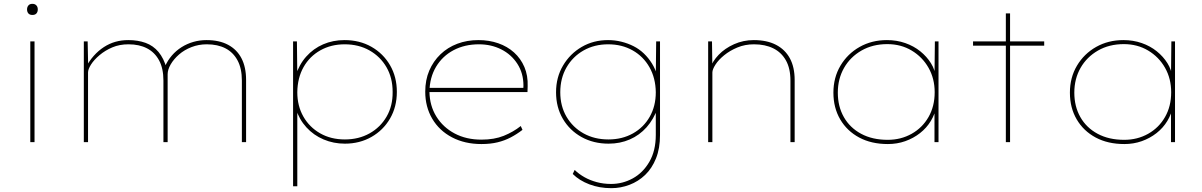

<svg xmlns="http://www.w3.org/2000/svg" viewBox="-20 -741 6267 1001"><path d="M138 0V-525H160V0ZM149 -663Q135 -663 128 -671Q121 -679 121 -692Q121 -704 128 -712.5Q135 -721 149 -721Q162 -721 169.5 -713Q177 -705 177 -692Q177 -679 170 -671Q163 -663 149 -663Z M417 0V-525H437L440 -381L425 -385Q444 -422 468.5 -449.5Q493 -477 521.5 -495.5Q550 -514 581.5 -523Q613 -532 649 -532Q699 -532 739 -517.5Q779 -503 806.5 -470Q834 -437 849 -384L839 -381L840 -394Q854 -426 876 -451.5Q898 -477 926.5 -495Q955 -513 988 -522.5Q1021 -532 1057 -532Q1123 -532 1169 -507.5Q1215 -483 1239 -437Q1263 -391 1263 -324V0H1241V-321Q1241 -384 1218.5 -426Q1196 -468 1155.5 -489Q1115 -510 1058 -510Q1016 -510 978.5 -495.5Q941 -481 913.5 -457Q886 -433 870 -405.5Q854 -378 854 -354V0H832V-321Q832 -384 809.5 -426Q787 -468 746.5 -489Q706 -510 650 -510Q603 -510 565.5 -494Q528 -478 499 -453.5Q470 -429 454.5 -404.5Q439 -380 439 -363V0Z M1508 230V-525H1528L1530 -346L1520 -343Q1539 -404 1576.5 -446Q1614 -488 1665 -510Q1716 -532 1776 -532Q1855 -532 1916.5 -497Q1978 -462 2013.5 -401Q2049 -340 2049 -262Q2049 -184 2013.5 -123Q1978 -62 1916.5 -27Q1855 8 1778 8Q1719 8 1667 -14Q1615 -36 1577.5 -77Q1540 -118 1522 -175L1530 -173V230ZM1778 -14Q1850 -14 1906.5 -45.5Q1963 -77 1995.5 -133Q2028 -189 2027 -262Q2027 -335 1995 -390.5Q1963 -446 1906.5 -478Q1850 -510 1777 -510Q1706 -510 1650 -478.5Q1594 -447 1562.5 -391Q1531 -335 1530 -260Q1530 -189 1561.5 -133.5Q1593 -78 1649 -46Q1705 -14 1778 -14Z M2490 10Q2403 10 2336.5 -25Q2270 -60 2233.5 -122Q2197 -184 2197 -263Q2197 -324 2218 -373Q2239 -422 2276.5 -458Q2314 -494 2364.5 -513Q2415 -532 2474 -532Q2530 -532 2577.5 -515.5Q2625 -499 2660 -467.5Q2695 -436 2714 -391.5Q2733 -347 2731 -291L2730 -261H2209V-283H2719L2708 -270L2709 -295Q2709 -359 2677.5 -408Q2646 -457 2593.5 -483.5Q2541 -510 2477 -510Q2403 -510 2345 -479.5Q2287 -449 2253.5 -393Q2220 -337 2219 -263Q2220 -190 2255 -133.5Q2290 -77 2350.5 -45Q2411 -13 2490 -13Q2557 -13 2606.5 -33Q2656 -53 2695 -84L2704 -64Q2674 -41 2642.5 -24.5Q2611 -8 2574 1Q2537 10 2490 10Z M3167 240Q3105 240 3052.5 220Q3000 200 2966 166L2976 145Q2999 167 3027.5 183Q3056 199 3091 208.5Q3126 218 3166 218Q3226 218 3279 189Q3332 160 3365.5 102.5Q3399 45 3399 -38V-176L3409 -178Q3388 -119 3351 -77.5Q3314 -36 3263.5 -14Q3213 8 3153 8Q3074 8 3012 -26.5Q2950 -61 2914.5 -121.5Q2879 -182 2879 -260Q2879 -338 2915.5 -399.5Q2952 -461 3013 -496.5Q3074 -532 3150 -532Q3186 -532 3220 -523.5Q3254 -515 3283.5 -500Q3313 -485 3337 -462Q3361 -439 3379 -410Q3397 -381 3407 -346L3399 -349L3401 -525H3421V-37Q3421 33 3400 85Q3379 137 3343.5 171Q3308 205 3262 222.5Q3216 240 3167 240ZM3152 -14Q3224 -14 3280 -45.5Q3336 -77 3367.5 -132.5Q3399 -188 3399 -260Q3398 -334 3366 -390.5Q3334 -447 3278 -478.5Q3222 -510 3151 -510Q3079 -510 3022.5 -478Q2966 -446 2933.5 -389.5Q2901 -333 2901 -260Q2901 -188 2933.5 -132.5Q2966 -77 3022.5 -45.5Q3079 -14 3152 -14Z M3672 0V-525H3692L3694 -388L3683 -385Q3694 -421 3726.5 -455Q3759 -489 3807 -510.5Q3855 -532 3910 -532Q3978 -532 4025.5 -507.5Q4073 -483 4098 -437Q4123 -391 4123 -324V0H4101V-321Q4101 -384 4077.5 -426Q4054 -468 4011.5 -489Q3969 -510 3911 -510Q3864 -510 3824.5 -493.5Q3785 -477 3755.5 -453Q3726 -429 3710 -404Q3694 -379 3694 -363V0H3683Q3682 0 3679 0Q3676 0 3672 0Z M4609 10Q4523 10 4459.5 -24Q4396 -58 4360.5 -118.5Q4325 -179 4325 -258Q4325 -337 4362 -399Q4399 -461 4462 -496.5Q4525 -532 4604 -532Q4655 -532 4699.5 -516.5Q4744 -501 4778 -473.5Q4812 -446 4833.5 -411.5Q4855 -377 4859 -338L4852 -340L4854 -525H4873V0H4852V-180L4863 -189Q4855 -147 4833 -110.5Q4811 -74 4776.5 -47Q4742 -20 4699.5 -5Q4657 10 4609 10ZM4608 -12Q4677 -12 4733 -43.5Q4789 -75 4821 -131Q4853 -187 4853 -260Q4853 -331 4821 -387.5Q4789 -444 4733 -477.5Q4677 -511 4606 -511Q4530 -511 4471.5 -477.5Q4413 -444 4380.5 -387Q4348 -330 4348 -258Q4348 -186 4379.5 -130.5Q4411 -75 4469.5 -43.5Q4528 -12 4608 -12Z M5224 0V-671H5246V0ZM5053 -503V-525H5424V-503Z M5842 10Q5756 10 5692.5 -24Q5629 -58 5593.5 -118.5Q5558 -179 5558 -258Q5558 -337 5595 -399Q5632 -461 5695 -496.5Q5758 -532 5837 -532Q5888 -532 5932.5 -516.5Q5977 -501 6011 -473.5Q6045 -446 6066.5 -411.5Q6088 -377 6092 -338L6085 -340L6087 -525H6106V0H6085V-180L6096 -189Q6088 -147 6066 -110.5Q6044 -74 6009.5 -47Q5975 -20 5932.5 -5Q5890 10 5842 10ZM5841 -12Q5910 -12 5966 -43.5Q6022 -75 6054 -131Q6086 -187 6086 -260Q6086 -331 6054 -387.5Q6022 -444 5966 -477.5Q5910 -511 5839 -511Q5763 -511 5704.5 -477.5Q5646 -444 5613.5 -387Q5581 -330 5581 -258Q5581 -186 5612.5 -130.5Q5644 -75 5702.5 -43.5Q5761 -12 5841 -12Z"/></svg>

Font: Lexend Exa Thin
Style: Regular
Weight: 250
Designer: Bonnie Shaver-Troup, Thomas Jockin
Foundry: Lexend
Version: Version 1.007